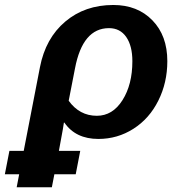

<svg xmlns="http://www.w3.org/2000/svg" viewBox="-101 -559 721 786"><path d="M584 -308.6Q584 -220.7 547.1 -147Q510.3 -73.2 445.1 -31.7Q379.9 9.8 301.8 9.8Q208.5 9.8 162.6 -57.1H160.6L156.2 -29.3L140.1 58.6H227.5L209 154.3H121.6L111.3 207.5H-32.7L-22.5 154.3H-81.1L-62.5 58.6H-3.9L62.5 -283.7Q85.4 -402.3 166 -470.5Q246.6 -538.6 362.8 -538.6Q461.9 -538.6 522.9 -475.8Q584 -413.1 584 -308.6ZM440.9 -308.6Q440.9 -371.1 415.8 -407.5Q390.6 -443.8 345.2 -443.8Q237.3 -443.8 206.1 -279.3L180.2 -146.5Q224.6 -85 295.4 -85Q359.9 -85 400.4 -148.9Q440.9 -212.9 440.9 -308.6Z"/></svg>

Font: Liberation Mono
Style: Bold Italic
Weight: 700
Italic angle: -12°
Monospace: yes
Designer: Steve Matteson
Foundry: Ascender Corporation
Version: Version 2.1.5